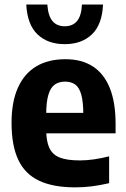

<svg xmlns="http://www.w3.org/2000/svg" viewBox="-20 -817 556 848"><path d="M312.5 10.5Q215 10.5 152.8 -18.8Q90.5 -48 60.8 -111Q31 -174 31 -274.5Q31 -366.5 59 -429.2Q87 -492 140 -523.8Q193 -555.5 269 -555.5Q341 -555.5 390.2 -523.5Q439.5 -491.5 465 -428Q490.5 -364.5 490.5 -270V-228H129.5V-318.5H371.5L348 -309Q348 -366.5 339 -398.8Q330 -431 312 -443.8Q294 -456.5 267.5 -456.5Q241 -456.5 222.2 -443.8Q203.5 -431 193.8 -398.8Q184 -366.5 184 -309.5V-245.5Q184 -194 197.8 -164Q211.5 -134 243.8 -121.2Q276 -108.5 332.5 -108.5Q363 -108.5 395.5 -113.2Q428 -118 462 -126.5V-8Q421.5 1.5 385.2 6Q349 10.5 312.5 10.5ZM266 -622Q191 -622 145.8 -665Q100.5 -708 96 -797H189Q192.5 -747 211.8 -724Q231 -701 266 -701Q301 -701 320.2 -724Q339.5 -747 342 -797H435Q431 -708 385.8 -665Q340.5 -622 266 -622Z"/></svg>

Font: Encode Sans SemiCondensed
Style: Bold
Weight: 700
Width: 4
Designer: Multiple Designers
Foundry: Impallari Type
Version: Version 3.002